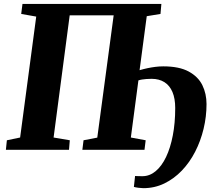

<svg xmlns="http://www.w3.org/2000/svg" viewBox="-20 -763 1087 978"><path d="M710 195.5Q700.5 195.5 685 193.5Q669.5 191.5 662 189L668 133.5Q675 134 685 134.2Q695 134.5 705.5 134.5Q742 134.5 772.8 109Q803.5 83.5 825.8 37Q848 -9.5 860.2 -73Q872.5 -136.5 872.5 -213Q872.5 -261 858.5 -294.2Q844.5 -327.5 817.5 -344.5Q790.5 -361.5 752 -361.5Q737.5 -361.5 725.8 -360.5Q714 -359.5 704 -358Q694 -356.5 685 -353.5L646.5 -62.5L722 -48.5L716 0H399.5L405.5 -48.5L475.5 -62L559 -685H335L253 -62.5L335.5 -48.5L331.5 0H10L15 -48.5L82.5 -62.5L164.5 -678.5L88 -692L94.5 -743H802L797.5 -692L727.5 -680.5L691 -405.5Q711.5 -411.5 731.8 -415.8Q752 -420 772 -422.5Q792 -425 811.5 -425Q892.5 -425 941 -398.8Q989.5 -372.5 1010.8 -329Q1032 -285.5 1032 -233Q1032 -169 1017 -106.8Q1002 -44.5 974 10Q946 64.5 906.2 106Q866.5 147.5 817 171.5Q767.5 195.5 710 195.5Z"/></svg>

Font: Merriweather 28pt Black
Style: Italic
Weight: 900
Italic angle: -7.8°
Version: Version 2.101